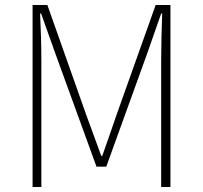

<svg xmlns="http://www.w3.org/2000/svg" viewBox="-20 -746 810 766"><path d="M110 0H145V-502C145 -559 143 -633 140 -692H144L201 -532L365 -81H404L567 -532L623 -692H627C625 -633 623 -559 623 -502V0H660V-726H601L445 -288C426 -234 408 -179 388 -124H384C364 -179 344 -234 324 -288L169 -726H110Z"/></svg>

Font: Noto Sans CJK HK Thin
Style: Regular
Weight: 100
Designer: Ryoko NISHIZUKA 西塚涼子 (kana, bopomofo & ideographs); Paul D. Hunt (Latin, Greek & Cyrillic); Sandoll Communications 산돌커뮤니
Foundry: Adobe
Version: Version 2.004;hotconv 1.0.118;makeotfexe 2.5.65603